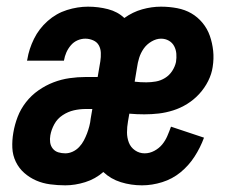

<svg xmlns="http://www.w3.org/2000/svg" viewBox="-20 -548 707 576"><path d="M176 8Q153 8 130.5 5Q108 2 88.5 -6.5Q69 -15 53 -29Q37 -43 27.5 -62.5Q18 -82 17 -104.5Q16 -127 20 -150Q24 -174 33 -197.5Q42 -221 58 -241.5Q74 -262 95.5 -277Q117 -292 140.5 -301Q164 -310 188.5 -313.5Q213 -317 237 -317H273L281 -364Q283 -377 282.5 -389.5Q282 -402 276.5 -412Q271 -422 259.5 -427Q248 -432 236 -432Q224 -432 212.5 -427Q201 -422 192.5 -412Q184 -402 179 -390.5Q174 -379 172 -367V-366H61L62 -370Q67 -401 82 -431.5Q97 -462 123 -485Q149 -508 181 -518Q213 -528 244 -528Q275 -528 304 -520.5Q333 -513 353 -494Q378 -512 406.5 -520Q435 -528 463 -528Q488 -528 511.5 -523.5Q535 -519 554 -508Q573 -497 587.5 -479.5Q602 -462 609.5 -440.5Q617 -419 619.5 -395.5Q622 -372 618 -347Q615 -326 604.5 -305Q594 -284 578 -266.5Q562 -249 542 -236.5Q522 -224 500 -217Q478 -210 456.5 -207.5Q435 -205 413 -205Q402 -205 390.5 -205.5Q379 -206 368 -207L364 -184Q361 -167 361 -151Q361 -135 366.5 -120.5Q372 -106 385 -97Q398 -88 414 -88Q429 -88 443 -95.5Q457 -103 466.5 -114.5Q476 -126 482 -140Q488 -154 493 -168L592 -135Q581 -105 563.5 -78Q546 -51 521.5 -31Q497 -11 466.5 -1.5Q436 8 406 8Q373 8 342.5 -1.5Q312 -11 290 -32Q266 -11 235.5 -1.5Q205 8 176 8ZM419 -301Q433 -301 447.5 -303.5Q462 -306 475 -314Q488 -322 496.5 -335Q505 -348 508 -362Q510 -375 509 -387Q508 -399 502.5 -409.5Q497 -420 486.5 -426Q476 -432 463 -432Q449 -432 434.5 -423.5Q420 -415 411 -402Q402 -389 397.5 -374.5Q393 -360 391 -345L384 -303Q392 -302 401 -301.5Q410 -301 419 -301ZM176 -88Q187 -88 198 -93Q209 -98 217.5 -107Q226 -116 231.5 -126.5Q237 -137 241 -147.5Q245 -158 248 -169.5Q251 -181 252 -192L257 -221H237Q219 -221 201.5 -217Q184 -213 168 -202.5Q152 -192 143 -175.5Q134 -159 131 -142Q129 -131 130.5 -120.5Q132 -110 138.5 -102Q145 -94 155 -91Q165 -88 176 -88Z"/></svg>

Font: Iosevka Custom
Style: Bold Italic
Weight: 700
Italic angle: -9°
Designer: Belleve Invis
Foundry: Belleve Invis
Version: Version 30.3.1; ttfautohint (v1.8.3)